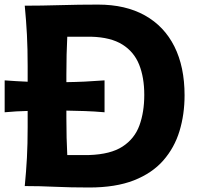

<svg xmlns="http://www.w3.org/2000/svg" viewBox="-36 -814 870 840"><path d="M72.3 0Q78.6 -64 81.8 -123.8Q85 -183.6 85 -257.8V-328.6Q61 -328.1 35.6 -326.7Q10.3 -325.2 -15.6 -322.8V-462.4Q35.2 -458.5 85 -456.5V-524.9Q85 -601.1 81.8 -662.4Q78.6 -723.6 72.3 -789.1Q145 -789.1 226.6 -791.5Q308.1 -793.9 393.1 -793.9Q513.2 -793.9 597.9 -746.6Q682.6 -699.2 727.1 -610.4Q771.5 -521.5 771.5 -397Q771.5 -313.5 749.3 -240.5Q727.1 -167.5 678.2 -111.8Q629.4 -56.2 549.6 -24.9Q469.7 6.3 354.5 6.3Q272 6.3 205.3 3.2Q138.7 0 72.3 0ZM258.3 -135.7H354Q447.8 -138.7 500.2 -172.9Q552.7 -207 574 -265.4Q595.2 -323.7 595.2 -398.9Q595.2 -475.1 572.8 -531.2Q550.3 -587.4 499.5 -619.1Q448.7 -650.9 363.8 -653.3H258.3Q256.3 -614.7 255.4 -575.2Q254.4 -535.6 254.4 -486.3V-454.6Q293 -455.1 335 -457Q377 -459 421.4 -462.4V-322.8Q377 -326.7 335 -328.1Q293 -329.6 254.4 -330.1V-297.9Q254.4 -250.5 255.4 -211.9Q256.3 -173.3 258.3 -135.7Z"/></svg>

Font: Pinar-DS3-FD Bold
Style: Regular
Weight: 700
Designer: Amin Abedi
Version: Version 3.000